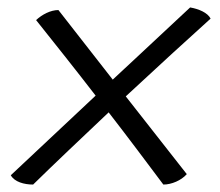

<svg xmlns="http://www.w3.org/2000/svg" viewBox="-20 -517 590 516"><path d="M546 -467C538 -483 514 -493 491 -497L283 -303L137 -490C116 -490 93 -478 77 -463C128 -399 183 -330 237 -260L9 -46C19 -28 45 -21 69 -21C124 -75 197 -144 272 -215C324 -148 374 -81 419 -21C441 -21 467 -32 482 -49L318 -258C403 -337 486 -413 546 -467Z"/></svg>

Font: Vollkorn Semibold
Style: Italic
Weight: 600
Italic angle: -11°
Designer: Friedrich Althausen
Foundry: Friedrich Althausen
Version: Version 4.015;PS 004.015;hotconv 1.0.88;makeotf.lib2.5.64775